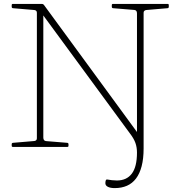

<svg xmlns="http://www.w3.org/2000/svg" viewBox="-20 -753 888 984"><path d="M646 -69 182 -701 202 -708V-48Q202 -41 205 -36Q208 -31 215 -30L325 -21Q331 -20 331 -14V-6Q331 0 325 0H46Q40 0 40 -6V-14Q40 -20 46 -21L152 -30Q160 -30 164.5 -33.5Q169 -37 169 -44V-688Q169 -695 164.5 -698.5Q160 -702 152 -702L46 -711Q40 -712 40 -718V-727Q40 -733 46 -733H195Q201 -733 205 -728L708 -41L682 -34V-684Q682 -692 679 -696.5Q676 -701 669 -702L559 -711Q553 -712 553 -718V-727Q553 -733 559 -733H839Q845 -733 845 -727V-718Q845 -712 839 -711L733 -702Q726 -702 721 -698.5Q716 -695 716 -688V8Q716 60 706 98.5Q696 137 677 162Q658 187 630.5 199Q603 211 568 211Q546 211 533 204.5Q520 198 520 186Q520 182 520.5 178.5Q521 175 522 172Q524 166 530 167Q541 169 553.5 170.5Q566 172 579 172Q629 172 655.5 137Q682 102 682 29Q682 2 674 -20.5Q666 -43 646 -69Z"/></svg>

Font: Hahmlet Thin
Style: Regular
Weight: 250
Version: Version 1.002